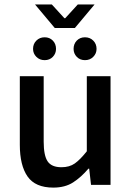

<svg xmlns="http://www.w3.org/2000/svg" viewBox="-20 -833 593 865"><path d="M220.2 12.2Q139.2 12.2 104.2 -37.8Q69.3 -87.9 69.3 -180.7V-489.7H176.8V-194.8Q176.8 -132.3 194.6 -106Q212.4 -79.6 256.8 -79.6Q293 -79.6 317.1 -96.7Q341.3 -113.8 371.1 -151.4V-489.7H478V0H390.1L381.8 -73.2H378.4Q345.7 -34.7 309.3 -11.2Q272.9 12.2 220.2 12.2ZM226.6 -707 137.7 -813H213.4L270 -751H273.9L330.6 -813H406.2L317.4 -707ZM181.2 -562Q158.7 -562 143.8 -576.9Q128.9 -591.8 128.9 -612.8Q128.9 -635.3 143.8 -650.1Q158.7 -665 181.2 -665Q203.6 -665 218 -650.1Q232.4 -635.3 232.4 -612.8Q232.4 -591.8 218 -576.9Q203.6 -562 181.2 -562ZM362.8 -562Q340.3 -562 325.9 -576.9Q311.5 -591.8 311.5 -612.8Q311.5 -635.3 325.9 -650.1Q340.3 -665 362.8 -665Q385.3 -665 400.1 -650.1Q415 -635.3 415 -612.8Q415 -591.8 400.1 -576.9Q385.3 -562 362.8 -562Z"/></svg>

Font: Varta Light
Style: Bold
Weight: 700
Version: Version 1.004